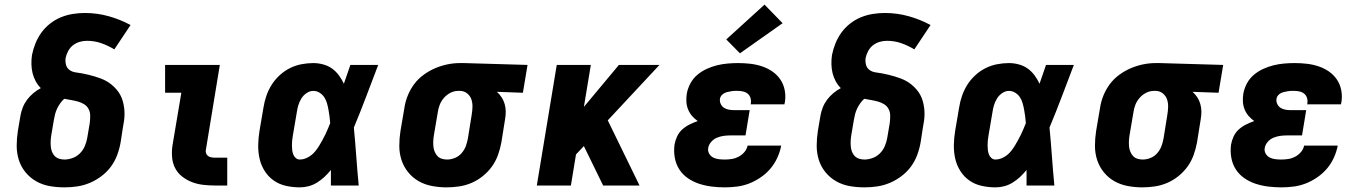

<svg xmlns="http://www.w3.org/2000/svg" viewBox="-20 -800 5890 828"><path d="M258 8Q225 8 194 2.5Q163 -3 136.5 -18Q110 -33 90.5 -56.5Q71 -80 61.5 -109.5Q52 -139 52 -171Q52 -203 57 -235L68 -300Q71 -318 78 -336Q85 -354 96.5 -369.5Q108 -385 123.5 -398Q139 -411 156 -420Q143 -433 134 -449.5Q125 -466 120.5 -484.5Q116 -503 115.5 -523Q115 -543 118 -563Q123 -588 133 -613Q143 -638 159 -660Q175 -682 197 -699Q219 -716 244 -726Q269 -736 295 -740Q321 -744 346 -744Q399 -744 449 -730Q499 -716 543 -692L473 -587Q447 -603 417.5 -613.5Q388 -624 355 -624Q339 -624 323.5 -619.5Q308 -615 295 -605Q282 -595 274 -580Q266 -565 263 -550Q261 -535 264.5 -521Q268 -507 279.5 -498.5Q291 -490 305.5 -488Q320 -486 334 -483.5Q348 -481 362 -477.5Q376 -474 389.5 -470Q403 -466 416 -461Q429 -456 441 -449Q453 -442 463.5 -433Q474 -424 483 -413.5Q492 -403 498.5 -391Q505 -379 509 -365.5Q513 -352 515 -337.5Q517 -323 517 -309Q517 -295 515 -279.5Q513 -264 510 -250L500 -185Q495 -157 485 -130.5Q475 -104 458 -81Q441 -58 417 -40Q393 -22 366.5 -11Q340 0 312.5 4Q285 8 258 8ZM258 -112Q275 -112 293 -118.5Q311 -125 324.5 -138.5Q338 -152 345.5 -169.5Q353 -187 356 -204L367 -269Q369 -285 369 -300.5Q369 -316 362.5 -329Q356 -342 343.5 -350Q331 -358 316.5 -362Q302 -366 287 -368.5Q272 -371 257 -374Q247 -365 239 -353.5Q231 -342 225.5 -330Q220 -318 217 -305.5Q214 -293 212 -281L201 -216Q199 -204 198.5 -192Q198 -180 199 -168.5Q200 -157 204 -146Q208 -135 216 -127Q224 -119 235 -115.5Q246 -112 258 -112Z M907 0Q881 0 855.5 -3Q830 -6 807 -15Q784 -24 765 -39Q746 -54 735 -75.5Q724 -97 722 -123Q720 -149 724 -174L762 -400H692V-520H928L868 -155Q866 -147 868.5 -139.5Q871 -132 877 -127.5Q883 -123 891 -121.5Q899 -120 907 -120H960V0Z M1273 8Q1243 8 1213.5 1.5Q1184 -5 1160.5 -21.5Q1137 -38 1121.5 -62.5Q1106 -87 1099.5 -115.5Q1093 -144 1093.5 -174.5Q1094 -205 1099 -235L1116 -335Q1120 -361 1128.5 -386Q1137 -411 1151 -433.5Q1165 -456 1185.5 -475Q1206 -494 1230 -506Q1254 -518 1280 -523Q1306 -528 1331 -528Q1353 -528 1374.5 -522Q1396 -516 1412.5 -504Q1429 -492 1441.5 -475Q1454 -458 1463 -439Q1470 -459 1477 -479.5Q1484 -500 1491 -520H1611Q1585 -452 1559.5 -384.5Q1534 -317 1506 -250Q1512 -187 1516.5 -124.5Q1521 -62 1527 0H1407Q1407 -17 1407 -33.5Q1407 -50 1407 -67Q1394 -51 1379 -37Q1364 -23 1347 -12.5Q1330 -2 1311 3Q1292 8 1273 8ZM1273 -112Q1286 -112 1298.5 -117Q1311 -122 1322 -130.5Q1333 -139 1341.5 -150Q1350 -161 1357 -172.5Q1364 -184 1370.5 -196Q1377 -208 1383 -220Q1389 -232 1394 -244.5Q1399 -257 1404 -269Q1403 -284 1401 -298.5Q1399 -313 1396.5 -327Q1394 -341 1390 -355Q1386 -369 1378.5 -380.5Q1371 -392 1358.5 -400Q1346 -408 1331 -408Q1316 -408 1302 -398.5Q1288 -389 1279.5 -375Q1271 -361 1266.5 -346Q1262 -331 1260 -316L1243 -216Q1241 -205 1240 -195Q1239 -185 1239 -174.5Q1239 -164 1240 -154Q1241 -144 1244.5 -134.5Q1248 -125 1255.5 -118.5Q1263 -112 1273 -112Z M1906 8Q1874 8 1842.5 2Q1811 -4 1785 -19Q1759 -34 1740 -57.5Q1721 -81 1711.5 -110Q1702 -139 1702 -171Q1702 -203 1707 -235L1724 -335Q1728 -362 1738.5 -388Q1749 -414 1766 -437Q1783 -460 1807 -477.5Q1831 -495 1857 -506Q1883 -517 1910 -522.5Q1937 -528 1964 -528Q1968 -528 1972.5 -528Q1977 -528 1981 -528L2255 -520L2235 -400L2123 -404Q2135 -393 2143.5 -380Q2152 -367 2156.5 -351Q2161 -335 2161 -318.5Q2161 -302 2158 -285L2142 -185Q2137 -158 2127.5 -131.5Q2118 -105 2101.5 -82Q2085 -59 2062 -40.5Q2039 -22 2013 -11Q1987 0 1959.5 4Q1932 8 1906 8ZM1908 -112Q1908 -112 1908 -112Q1908 -112 1908 -112Q1925 -112 1942 -119Q1959 -126 1971 -140Q1983 -154 1989 -170.5Q1995 -187 1998 -204L2014 -304Q2017 -321 2017.5 -338.5Q2018 -356 2013 -371Q2008 -386 1995.5 -396.5Q1983 -407 1966 -408H1961Q1960 -408 1958.5 -408Q1957 -408 1956 -408Q1939 -408 1923 -400Q1907 -392 1895 -378.5Q1883 -365 1876.5 -348.5Q1870 -332 1868 -316L1851 -216Q1849 -204 1848.5 -192Q1848 -180 1849 -168.5Q1850 -157 1854.5 -146Q1859 -135 1866.5 -127Q1874 -119 1885 -115.5Q1896 -112 1908 -112Z M2295 0 2381 -520H2528L2498 -339L2649 -520H2824L2601 -281L2738 0H2581L2498 -170L2464 -134L2442 0Z M3106 8Q3077 8 3049 4.5Q3021 1 2995 -7.5Q2969 -16 2946.5 -31.5Q2924 -47 2909.5 -69.5Q2895 -92 2890 -120Q2885 -148 2889 -177Q2892 -194 2900 -211.5Q2908 -229 2922.5 -242Q2937 -255 2954.5 -263.5Q2972 -272 2989 -278Q2976 -287 2965 -299.5Q2954 -312 2947.5 -328Q2941 -344 2940 -361.5Q2939 -379 2942 -397Q2946 -419 2957.5 -440.5Q2969 -462 2987.5 -477.5Q3006 -493 3028 -503Q3050 -513 3072.5 -518.5Q3095 -524 3118 -526Q3141 -528 3163 -528Q3190 -528 3216 -525Q3242 -522 3266 -514Q3290 -506 3310.5 -492Q3331 -478 3345 -457.5Q3359 -437 3364 -411.5Q3369 -386 3365 -360Q3364 -357 3363.5 -354.5Q3363 -352 3363 -350H3217Q3217 -351 3217.5 -351.5Q3218 -352 3218 -353Q3220 -365 3217 -376Q3214 -387 3206 -394.5Q3198 -402 3186.5 -405Q3175 -408 3163 -408Q3156 -408 3148.5 -408Q3141 -408 3133.5 -406.5Q3126 -405 3118.5 -403.5Q3111 -402 3104 -398.5Q3097 -395 3091.5 -388.5Q3086 -382 3085 -375Q3083 -363 3088 -352Q3093 -341 3102.5 -335Q3112 -329 3123.5 -327Q3135 -325 3147 -325H3213L3195 -216H3129Q3115 -216 3100.5 -214Q3086 -212 3071.5 -206Q3057 -200 3046.5 -187.5Q3036 -175 3034 -161Q3032 -148 3038.5 -137Q3045 -126 3056 -120.5Q3067 -115 3080 -113.5Q3093 -112 3106 -112Q3121 -112 3136.5 -114.5Q3152 -117 3166 -124.5Q3180 -132 3190.5 -144.5Q3201 -157 3204 -172H3349Q3344 -146 3332.5 -120.5Q3321 -95 3303 -73.5Q3285 -52 3261 -35.5Q3237 -19 3211.5 -9Q3186 1 3159 4.5Q3132 8 3106 8ZM3171 -570 3112 -630 3277 -780 3355 -700Z M3708 8Q3675 8 3644 2.5Q3613 -3 3586.5 -18Q3560 -33 3540.5 -56.5Q3521 -80 3511.5 -109.5Q3502 -139 3502 -171Q3502 -203 3507 -235L3518 -300Q3521 -318 3528 -336Q3535 -354 3546.5 -369.5Q3558 -385 3573.5 -398Q3589 -411 3606 -420Q3593 -433 3584 -449.5Q3575 -466 3570.5 -484.5Q3566 -503 3565.5 -523Q3565 -543 3568 -563Q3573 -588 3583 -613Q3593 -638 3609 -660Q3625 -682 3647 -699Q3669 -716 3694 -726Q3719 -736 3745 -740Q3771 -744 3796 -744Q3849 -744 3899 -730Q3949 -716 3993 -692L3923 -587Q3897 -603 3867.5 -613.5Q3838 -624 3805 -624Q3789 -624 3773.5 -619.5Q3758 -615 3745 -605Q3732 -595 3724 -580Q3716 -565 3713 -550Q3711 -535 3714.5 -521Q3718 -507 3729.5 -498.5Q3741 -490 3755.5 -488Q3770 -486 3784 -483.5Q3798 -481 3812 -477.5Q3826 -474 3839.5 -470Q3853 -466 3866 -461Q3879 -456 3891 -449Q3903 -442 3913.5 -433Q3924 -424 3933 -413.5Q3942 -403 3948.5 -391Q3955 -379 3959 -365.5Q3963 -352 3965 -337.5Q3967 -323 3967 -309Q3967 -295 3965 -279.5Q3963 -264 3960 -250L3950 -185Q3945 -157 3935 -130.5Q3925 -104 3908 -81Q3891 -58 3867 -40Q3843 -22 3816.5 -11Q3790 0 3762.5 4Q3735 8 3708 8ZM3708 -112Q3725 -112 3743 -118.5Q3761 -125 3774.5 -138.5Q3788 -152 3795.5 -169.5Q3803 -187 3806 -204L3817 -269Q3819 -285 3819 -300.5Q3819 -316 3812.5 -329Q3806 -342 3793.5 -350Q3781 -358 3766.5 -362Q3752 -366 3737 -368.5Q3722 -371 3707 -374Q3697 -365 3689 -353.5Q3681 -342 3675.5 -330Q3670 -318 3667 -305.5Q3664 -293 3662 -281L3651 -216Q3649 -204 3648.5 -192Q3648 -180 3649 -168.5Q3650 -157 3654 -146Q3658 -135 3666 -127Q3674 -119 3685 -115.5Q3696 -112 3708 -112Z M4273 8Q4243 8 4213.5 1.5Q4184 -5 4160.5 -21.5Q4137 -38 4121.5 -62.5Q4106 -87 4099.5 -115.5Q4093 -144 4093.5 -174.5Q4094 -205 4099 -235L4116 -335Q4120 -361 4128.5 -386Q4137 -411 4151 -433.5Q4165 -456 4185.5 -475Q4206 -494 4230 -506Q4254 -518 4280 -523Q4306 -528 4331 -528Q4353 -528 4374.5 -522Q4396 -516 4412.5 -504Q4429 -492 4441.5 -475Q4454 -458 4463 -439Q4470 -459 4477 -479.5Q4484 -500 4491 -520H4611Q4585 -452 4559.5 -384.5Q4534 -317 4506 -250Q4512 -187 4516.5 -124.5Q4521 -62 4527 0H4407Q4407 -17 4407 -33.5Q4407 -50 4407 -67Q4394 -51 4379 -37Q4364 -23 4347 -12.5Q4330 -2 4311 3Q4292 8 4273 8ZM4273 -112Q4286 -112 4298.5 -117Q4311 -122 4322 -130.5Q4333 -139 4341.5 -150Q4350 -161 4357 -172.5Q4364 -184 4370.5 -196Q4377 -208 4383 -220Q4389 -232 4394 -244.5Q4399 -257 4404 -269Q4403 -284 4401 -298.5Q4399 -313 4396.5 -327Q4394 -341 4390 -355Q4386 -369 4378.5 -380.5Q4371 -392 4358.5 -400Q4346 -408 4331 -408Q4316 -408 4302 -398.5Q4288 -389 4279.5 -375Q4271 -361 4266.5 -346Q4262 -331 4260 -316L4243 -216Q4241 -205 4240 -195Q4239 -185 4239 -174.5Q4239 -164 4240 -154Q4241 -144 4244.5 -134.5Q4248 -125 4255.5 -118.5Q4263 -112 4273 -112Z M4906 8Q4874 8 4842.5 2Q4811 -4 4785 -19Q4759 -34 4740 -57.5Q4721 -81 4711.5 -110Q4702 -139 4702 -171Q4702 -203 4707 -235L4724 -335Q4728 -362 4738.5 -388Q4749 -414 4766 -437Q4783 -460 4807 -477.5Q4831 -495 4857 -506Q4883 -517 4910 -522.5Q4937 -528 4964 -528Q4968 -528 4972.5 -528Q4977 -528 4981 -528L5255 -520L5235 -400L5123 -404Q5135 -393 5143.5 -380Q5152 -367 5156.5 -351Q5161 -335 5161 -318.5Q5161 -302 5158 -285L5142 -185Q5137 -158 5127.5 -131.5Q5118 -105 5101.5 -82Q5085 -59 5062 -40.5Q5039 -22 5013 -11Q4987 0 4959.5 4Q4932 8 4906 8ZM4908 -112Q4908 -112 4908 -112Q4908 -112 4908 -112Q4925 -112 4942 -119Q4959 -126 4971 -140Q4983 -154 4989 -170.5Q4995 -187 4998 -204L5014 -304Q5017 -321 5017.5 -338.5Q5018 -356 5013 -371Q5008 -386 4995.5 -396.5Q4983 -407 4966 -408H4961Q4960 -408 4958.5 -408Q4957 -408 4956 -408Q4939 -408 4923 -400Q4907 -392 4895 -378.5Q4883 -365 4876.5 -348.5Q4870 -332 4868 -316L4851 -216Q4849 -204 4848.5 -192Q4848 -180 4849 -168.5Q4850 -157 4854.5 -146Q4859 -135 4866.5 -127Q4874 -119 4885 -115.5Q4896 -112 4908 -112Z M5506 8Q5477 8 5449 4.5Q5421 1 5395 -7.5Q5369 -16 5346.5 -31.5Q5324 -47 5309.5 -69.5Q5295 -92 5290 -120Q5285 -148 5289 -177Q5292 -194 5300 -211.5Q5308 -229 5322.5 -242Q5337 -255 5354.5 -263.5Q5372 -272 5389 -278Q5376 -287 5365 -299.5Q5354 -312 5347.5 -328Q5341 -344 5340 -361.5Q5339 -379 5342 -397Q5346 -419 5357.5 -440.5Q5369 -462 5387.5 -477.5Q5406 -493 5428 -503Q5450 -513 5472.5 -518.5Q5495 -524 5518 -526Q5541 -528 5563 -528Q5590 -528 5616 -525Q5642 -522 5666 -514Q5690 -506 5710.5 -492Q5731 -478 5745 -457.5Q5759 -437 5764 -411.5Q5769 -386 5765 -360Q5764 -357 5763.5 -354.5Q5763 -352 5763 -350H5617Q5617 -351 5617.5 -351.5Q5618 -352 5618 -353Q5620 -365 5617 -376Q5614 -387 5606 -394.5Q5598 -402 5586.5 -405Q5575 -408 5563 -408Q5556 -408 5548.5 -408Q5541 -408 5533.5 -406.5Q5526 -405 5518.5 -403.5Q5511 -402 5504 -398.5Q5497 -395 5491.5 -388.5Q5486 -382 5485 -375Q5483 -363 5488 -352Q5493 -341 5502.5 -335Q5512 -329 5523.5 -327Q5535 -325 5547 -325H5613L5595 -216H5529Q5515 -216 5500.5 -214Q5486 -212 5471.5 -206Q5457 -200 5446.5 -187.5Q5436 -175 5434 -161Q5432 -148 5438.5 -137Q5445 -126 5456 -120.5Q5467 -115 5480 -113.5Q5493 -112 5506 -112Q5521 -112 5536.5 -114.5Q5552 -117 5566 -124.5Q5580 -132 5590.5 -144.5Q5601 -157 5604 -172H5749Q5744 -146 5732.5 -120.5Q5721 -95 5703 -73.5Q5685 -52 5661 -35.5Q5637 -19 5611.5 -9Q5586 1 5559 4.5Q5532 8 5506 8Z"/></svg>

Font: Iosevka Etoile Heavy Oblique
Style: Regular
Weight: 900
Italic angle: -9°
Designer: Belleve Invis
Foundry: Belleve Invis
Version: Version 15.5.2; ttfautohint (v1.8.4)